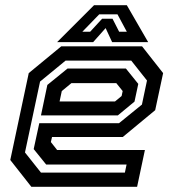

<svg xmlns="http://www.w3.org/2000/svg" viewBox="-20 -718 666 738"><path d="M526 -540 607 -437 576.5 -294.5 452 -191.5H180L175.5 -172L199.5 -141.5H537L507 0H100.5L19.5 -103L90.5 -437L215.5 -540ZM464 -454.5 511.5 -395.5 497 -327.5 433 -274.5H137.5L162 -391.5L239.5 -454.5ZM484.5 -485H232L134 -404.5L76 -132L137.5 -54.5H460L466.5 -85.5H157.5L109.5 -145L131 -244.5H437.5L525.5 -316L545 -408.5ZM427 -398.5H254.5L217.5 -368L209 -328H422L447.5 -349L451.5 -368ZM341.5 -698H467.5L549.5 -556H411L386 -610L338 -556H199.5ZM361.5 -663 296.5 -596H326.5L372.5 -646H412.5L438 -596H467.5L431.5 -663Z"/></svg>

Font: Tourney SemiBold
Style: Italic
Weight: 600
Italic angle: -12°
Version: Version 1.015